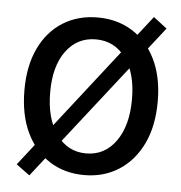

<svg xmlns="http://www.w3.org/2000/svg" viewBox="-51 -715 751 795"><g transform="rotate(5 324.5 -317.0)"><path d="M100 32 44 -9 557 -666 613 -623ZM326 11Q244 11 181.5 -29Q119 -69 84 -142.5Q49 -216 49 -319Q49 -420 84 -493Q119 -566 181.5 -605Q244 -644 326 -644Q407 -644 469.5 -605Q532 -566 567.5 -493Q603 -420 603 -319Q603 -216 567.5 -142.5Q532 -69 469.5 -29Q407 11 326 11ZM326 -79Q403 -79 449.5 -144Q496 -209 496 -319Q496 -428 449.5 -490.5Q403 -553 326 -553Q249 -553 202.5 -490.5Q156 -428 156 -319Q156 -209 202.5 -144Q249 -79 326 -79Z"/></g></svg>

Font: Narnoor Medium
Style: Regular
Weight: 500
Designer: S. Sridhar Murthy
Foundry: SIL International
Version: Version 3.000